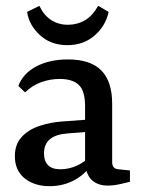

<svg xmlns="http://www.w3.org/2000/svg" viewBox="-20 -631 484 659"><path d="M150 8Q98 8 64.5 -19Q31 -46 31 -95Q31 -136 55 -161.5Q79 -187 116 -199Q153 -211 192 -214L289 -221V-179L212 -173Q171 -170 151 -153Q131 -136 131 -104Q131 -78 145 -64Q159 -50 187 -50Q217 -50 245 -63Q273 -76 289 -96L298 -74Q278 -37 238.5 -14.5Q199 8 150 8ZM43 -336Q59 -379 104.5 -403Q150 -427 213 -427Q291 -427 328 -389Q365 -351 365 -275V-74Q365 -52 386 -50L426 -46V-7Q414 -4 392 1Q370 6 350 6Q318 6 298 -10.5Q278 -27 272 -64V-267Q272 -319 250.5 -339.5Q229 -360 185 -360Q152 -360 121.5 -349Q91 -338 66 -314ZM211 -476Q155 -476 117.5 -510Q80 -544 73 -590L115 -611Q131 -578 156 -562Q181 -546 213 -546Q245 -546 271 -561Q297 -576 317 -611L353 -590Q342 -541 304 -508.5Q266 -476 211 -476Z"/></svg>

Font: Rasa Medium
Style: Regular
Weight: 500
Designer: Anna Giedrys (Yrsa+Rasa design), David Brezina (Yrsa art-direction, Rasa art-direction, design)
Foundry: Rosetta Type Foundry
Version: Version 2.004